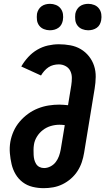

<svg xmlns="http://www.w3.org/2000/svg" viewBox="-20 -974 550 1002"><path d="M208 8Q178 8 149.5 1Q121 -6 98.5 -23Q76 -40 61.5 -64.5Q47 -89 40.5 -117Q34 -145 31.5 -174.5Q29 -204 34 -234Q39 -262 51 -289Q63 -316 82.5 -339Q102 -362 126 -379.5Q150 -397 177.5 -408Q205 -419 233.5 -423.5Q262 -428 289 -428Q301 -428 312 -427Q323 -426 335 -425L352 -529Q355 -548 355 -567.5Q355 -587 347 -603.5Q339 -620 322.5 -629Q306 -638 287 -638Q273 -638 259 -634.5Q245 -631 233 -623Q221 -615 211 -603.5Q201 -592 194 -580L91 -627Q106 -653 127 -676Q148 -699 174.5 -714.5Q201 -730 230 -736.5Q259 -743 287 -743Q318 -743 347.5 -737.5Q377 -732 401.5 -717.5Q426 -703 444 -680.5Q462 -658 471 -630.5Q480 -603 479.5 -572.5Q479 -542 474 -512L419 -177Q415 -152 407 -128Q399 -104 385 -82Q371 -60 350.5 -42Q330 -24 306.5 -12.5Q283 -1 258 3.5Q233 8 208 8ZM210 -97Q227 -97 243.5 -105.5Q260 -114 271 -128.5Q282 -143 288 -160Q294 -177 297 -194L318 -321Q311 -322 304 -322.5Q297 -323 290 -323Q268 -323 245.5 -316.5Q223 -310 204 -295.5Q185 -281 172.5 -260.5Q160 -240 157 -218Q155 -205 155 -192Q155 -179 155.5 -166Q156 -153 159 -141Q162 -129 168.5 -118.5Q175 -108 186 -102.5Q197 -97 210 -97ZM440 -816Q424 -816 409 -822Q394 -828 384.5 -840.5Q375 -853 373 -869Q371 -885 373 -902Q375 -913 381 -923.5Q387 -934 396.5 -941Q406 -948 417.5 -951Q429 -954 441 -954Q457 -954 472 -948Q487 -942 496.5 -929.5Q506 -917 508.5 -901Q511 -885 508 -868Q506 -857 500.5 -846.5Q495 -836 485 -829Q475 -822 463.5 -819Q452 -816 440 -816ZM240 -816Q224 -816 209 -822Q194 -828 184.5 -840.5Q175 -853 173 -869Q171 -885 173 -902Q175 -913 181 -923.5Q187 -934 196.5 -941Q206 -948 217.5 -951Q229 -954 241 -954Q257 -954 272 -948Q287 -942 296.5 -929.5Q306 -917 308.5 -901Q311 -885 308 -868Q306 -857 300.5 -846.5Q295 -836 285 -829Q275 -822 263.5 -819Q252 -816 240 -816Z"/></svg>

Font: Iosevka Curly Slab Extrabold
Style: Italic
Weight: 800
Italic angle: -9°
Monospace: yes
Designer: Belleve Invis
Foundry: Belleve Invis
Version: Version 22.1.2; ttfautohint (v1.8.4)